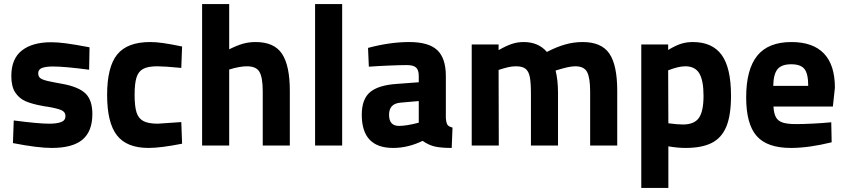

<svg xmlns="http://www.w3.org/2000/svg" viewBox="-20 -720 4185 950"><path d="M44 -12 48 -124Q169 -108 224 -108Q261 -108 282.5 -116Q304 -124 304 -146Q304 -166 283.5 -175Q263 -184 215 -192Q197 -194 190 -196Q140 -205 108 -218.5Q76 -232 56 -261.5Q36 -291 36 -344Q36 -429 88 -470Q140 -511 233 -511Q265 -511 307 -505.5Q349 -500 423 -486L421 -375Q300 -391 242 -391Q208 -391 188.5 -384Q169 -377 169 -357Q169 -336 189.5 -327.5Q210 -319 256 -311L289 -305Q370 -290 403.5 -257Q437 -224 437 -156Q437 -70 388 -29Q339 12 236 12Q167 12 44 -12Z M510 -250Q510 -389 560 -450.5Q610 -512 723 -512Q752 -512 787 -507Q822 -502 881 -490L877 -384Q792 -392 759 -392Q713 -392 689 -379.5Q665 -367 655.5 -337Q646 -307 646 -251Q646 -194 655.5 -164Q665 -134 689.5 -121Q714 -108 761 -108L877 -116L881 -9Q775 12 715 12Q607 12 558.5 -50.5Q510 -113 510 -250Z M1414 -271V0H1280V-268Q1280 -336 1264 -364Q1248 -392 1202 -392Q1166 -392 1114 -376V0H980V-700H1114V-476Q1152 -495 1181.5 -503.5Q1211 -512 1245 -512Q1337 -512 1375.5 -453.5Q1414 -395 1414 -271Z M1539 -700H1673V0H1539Z M2215 12Q2162 12 2131.5 5Q2101 -2 2071 -23Q1999 12 1925 12Q1770 12 1770 -152Q1770 -230 1811.5 -264.5Q1853 -299 1945 -305L2052 -313V-344Q2052 -374 2038.5 -386Q2025 -398 1993 -398Q1960 -398 1902 -395.5Q1844 -393 1805 -390L1801 -483Q1909 -512 2005 -512Q2101 -512 2143.5 -472Q2186 -432 2186 -344V-136Q2188 -111 2194.5 -102Q2201 -93 2219 -89ZM1954 -97Q1991 -97 2052 -113V-220L1961 -212Q1905 -207 1905 -152Q1905 -97 1954 -97Z M3034 -271V0H2900V-267Q2900 -335 2885 -363.5Q2870 -392 2827 -392Q2810 -392 2789 -387.5Q2768 -383 2729 -371Q2741 -324 2741 -259V0H2607V-257Q2607 -311 2601.5 -339Q2596 -367 2580.5 -379.5Q2565 -392 2533 -392Q2513 -392 2494 -387.5Q2475 -383 2447 -374L2448 0H2314V-500H2447V-472Q2484 -493 2512 -502.5Q2540 -512 2571 -512Q2644 -512 2686 -463Q2734 -488 2776.5 -500Q2819 -512 2863 -512Q2956 -512 2995 -455Q3034 -398 3034 -271Z M3597 -246Q3597 -150 3574 -94Q3551 -38 3502 -13Q3453 12 3372 12Q3332 12 3287 4V210H3153V-500H3286V-473Q3325 -496 3351.5 -504Q3378 -512 3408 -512Q3504 -512 3550.5 -448.5Q3597 -385 3597 -246ZM3461 -246Q3461 -322 3440 -357Q3419 -392 3371 -392Q3337 -392 3286 -372L3287 -110Q3332 -104 3359 -104Q3415 -104 3438 -136.5Q3461 -169 3461 -246Z M4101 -193H3807Q3809 -158 3819.5 -139.5Q3830 -121 3853 -113.5Q3876 -106 3919 -106Q3953 -106 4003 -108.5Q4053 -111 4093 -115L4095 -16Q3982 12 3893 12Q3776 12 3724 -47Q3672 -106 3672 -238Q3672 -376 3726.5 -444Q3781 -512 3896 -512Q4002 -512 4056.5 -455.5Q4111 -399 4111 -286ZM3979 -295Q3979 -355 3960.5 -378.5Q3942 -402 3895 -402Q3847 -402 3827 -377.5Q3807 -353 3806 -295Z"/></svg>

Font: Cairo
Style: Bold
Weight: 700
Designer: Mohamed Gaber
Foundry: Kief Type Foundry
Version: Version 2.100